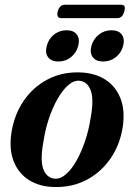

<svg xmlns="http://www.w3.org/2000/svg" viewBox="-20 -762 554 793"><path d="M306 -463Q369.5 -462 413.8 -434Q458 -406 477.8 -355.2Q497.5 -304.5 486.5 -235Q475 -163.5 436.8 -107.8Q398.5 -52 339.8 -20.2Q281 11.5 207.5 10.5Q146 10 101.5 -17.2Q57 -44.5 36.8 -95Q16.5 -145.5 27.5 -215.5Q39.5 -290 78.2 -346.2Q117 -402.5 175.8 -433.5Q234.5 -464.5 306 -463ZM207 -24Q230 -22.5 253 -42.8Q276 -63 296 -98.5Q316 -134 331.2 -179Q346.5 -224 354 -272.5Q368.5 -350.5 355 -387.8Q341.5 -425 308.5 -428.5Q285 -430.5 262 -410.5Q239 -390.5 218.5 -355Q198 -319.5 182.5 -273.8Q167 -228 159.5 -178Q145 -99 159.2 -62.8Q173.5 -26.5 207 -24ZM221 -508Q191.5 -508 178.5 -525.8Q165.5 -543.5 173 -572Q180.5 -601.5 203 -619.2Q225.5 -637 255 -637Q284.5 -637 297.5 -619.2Q310.5 -601.5 303 -572Q295.5 -544 273.2 -526Q251 -508 221 -508ZM406 -508Q376.5 -508 363.2 -525.8Q350 -543.5 357.5 -572Q365.5 -601 388 -619Q410.5 -637 440 -637Q470 -637 483 -619.2Q496 -601.5 488.5 -572Q481 -544 458.5 -526Q436 -508 406 -508ZM218.5 -715Q226 -742.5 248.5 -742.5H479Q490 -742.5 493.8 -736.5Q497.5 -730.5 493.5 -715Q486 -687 464 -687H233.5Q211.5 -687 218.5 -715Z"/></svg>

Font: Fraunces 72pt SemiBold
Style: Italic
Weight: 600
Italic angle: -16°
Version: Version 1.000;[b76b70a41]